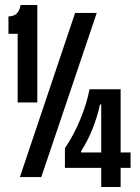

<svg xmlns="http://www.w3.org/2000/svg" viewBox="-20 -712 564 772"><path d="M51 -300V-576H14V-646Q33 -646 45.5 -656Q58 -666 63 -692H130V-300ZM60 0 282 -660H369L146 0ZM241 -37V-116Q277 -169 303 -232.5Q329 -296 340 -353H465V-99H505V-37H465V40H387V-37ZM306 -99H387V-292H382Q371 -241 351.5 -192.5Q332 -144 306 -104Z"/></svg>

Font: Bricolage Grotesque 48pt Condensed
Style: Regular
Weight: 400
Width: 3
Designer: Mathieu Triay
Foundry: Atelier Triay
Version: Version 1.000; ttfautohint (v1.8.4.7-5d5b);gftools[0.9.32]